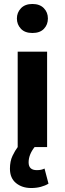

<svg xmlns="http://www.w3.org/2000/svg" viewBox="-20 -740 326 966"><path d="M154 0Q124 38 124 77Q124 116 165 116Q178 116 187 114Q196 112 204 108L224 184Q208 194 185.5 200Q163 206 137 206Q91 206 60.5 181Q30 156 30 109Q30 71 43 44Q56 17 69 0V-480H217V0ZM65 -647Q65 -677 85.5 -698.5Q106 -720 143 -720Q180 -720 200.5 -699Q221 -678 221 -647Q221 -616 201 -595Q181 -574 143 -574Q105 -574 85 -595.5Q65 -617 65 -647Z"/></svg>

Font: Mukta Mahee ExtraBold
Style: Regular
Weight: 800
Designer: Shuchita Grover, Noopur Datye, Girish Dalvi, Yashodeep Gholap
Foundry: Ek Type
Version: Version 2.538;PS 1.000;hotconv 16.6.51;makeotf.lib2.5.65220;